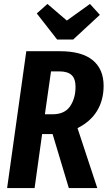

<svg xmlns="http://www.w3.org/2000/svg" viewBox="-20 -951 547 971"><path d="M372 -303 472 0H328L246 -273H193L155 0H16L113 -692H283Q394 -692 449 -646.5Q504 -601 504 -517Q504 -445 471 -390.5Q438 -336 372 -303ZM207 -373H245Q307 -373 334.5 -413.5Q362 -454 362 -512Q362 -553 342 -571.5Q322 -590 280 -590H238ZM435 -931 485 -876 350 -751H269L166 -883L220 -931L318 -847Z"/></svg>

Font: Fira Sans Extra Condensed SemiBold
Style: Italic
Weight: 600
Width: 3
Italic angle: -8°
Designer: Carrois Corporate & Edenspiekermann AG
Foundry: Carrois Corporate GbR & Edenspiekermann AG
Version: Version 4.203